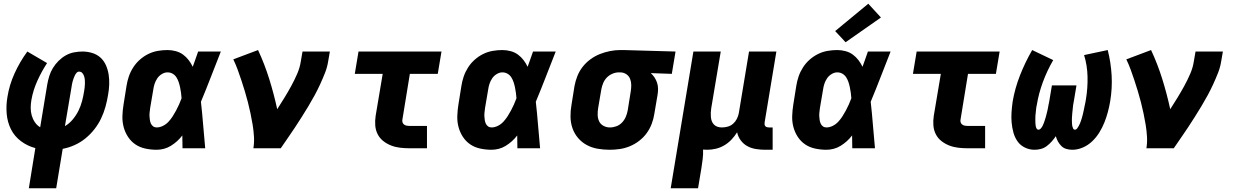

<svg xmlns="http://www.w3.org/2000/svg" viewBox="-20 -797 6640 1032"><path d="M135 215 170 -1Q128 -12 93 -38Q58 -64 39 -102Q20 -140 16 -185Q12 -230 20 -276Q30 -340 58 -402Q86 -464 127 -520L233 -458Q203 -412 180.5 -362Q158 -312 149 -261Q145 -239 145 -217.5Q145 -196 150.5 -176.5Q156 -157 167.5 -140Q179 -123 196 -113L234 -343Q238 -366 245 -388.5Q252 -411 264.5 -431.5Q277 -452 294.5 -469.5Q312 -487 333 -499Q354 -511 377.5 -515.5Q401 -520 423 -520Q451 -520 476.5 -512Q502 -504 520.5 -487Q539 -470 549.5 -446Q560 -422 564 -396Q568 -370 567 -342.5Q566 -315 561 -288Q556 -256 547 -223.5Q538 -191 523.5 -160.5Q509 -130 487.5 -102.5Q466 -75 439 -53Q412 -31 380.5 -17Q349 -3 317 3L282 215ZM329 -119Q353 -133 371.5 -155.5Q390 -178 402 -202.5Q414 -227 421 -253.5Q428 -280 432 -306Q434 -316 435 -326.5Q436 -337 436.5 -347.5Q437 -358 436 -368Q435 -378 432 -387.5Q429 -397 422.5 -404.5Q416 -412 405 -412Q397 -412 391 -405Q385 -398 381.5 -390Q378 -382 375 -374Q372 -366 370 -358Q368 -350 366.5 -342Q365 -334 364 -326Z M822 8Q791 8 761 1.5Q731 -5 707.5 -21Q684 -37 668 -61.5Q652 -86 644.5 -114.5Q637 -143 638 -173.5Q639 -204 644 -235L660 -335Q664 -361 672.5 -386Q681 -411 696 -434.5Q711 -458 732 -476.5Q753 -495 777.5 -507Q802 -519 828.5 -523.5Q855 -528 880 -528Q903 -528 925 -522Q947 -516 964 -503.5Q981 -491 994 -474Q1007 -457 1016 -438Q1023 -458 1030.5 -478.5Q1038 -499 1045 -520H1167Q1140 -452 1114 -384.5Q1088 -317 1060 -250Q1067 -188 1072 -125Q1077 -62 1083 0H961Q961 -17 960.5 -34Q960 -51 960 -69Q947 -52 931.5 -38Q916 -24 898 -13Q880 -2 860.5 3Q841 8 822 8ZM822 -112Q839 -112 856 -120.5Q873 -129 885.5 -142.5Q898 -156 908 -171.5Q918 -187 926.5 -203Q935 -219 942.5 -235.5Q950 -252 956 -269Q955 -284 953 -298.5Q951 -313 948 -327.5Q945 -342 940.5 -355.5Q936 -369 928.5 -381Q921 -393 908.5 -400.5Q896 -408 880 -408Q865 -408 850 -399Q835 -390 825.5 -376Q816 -362 811 -346.5Q806 -331 804 -316L787 -216Q786 -205 784.5 -194.5Q783 -184 783.5 -173.5Q784 -163 785.5 -152.5Q787 -142 791 -133Q795 -124 803 -118Q811 -112 822 -112Z M1342 0Q1347 -32 1345 -64Q1343 -96 1338 -126.5Q1333 -157 1326.5 -187.5Q1320 -218 1312.5 -247.5Q1305 -277 1296 -306.5Q1287 -336 1277.5 -365Q1268 -394 1257.5 -422.5Q1247 -451 1234 -478L1367 -528Q1402 -453 1427 -373Q1452 -293 1470 -210Q1490 -241 1509 -272Q1528 -303 1545.5 -335Q1563 -367 1577.5 -400.5Q1592 -434 1597 -468L1606 -520H1753L1744 -468Q1739 -436 1727 -405.5Q1715 -375 1701 -344.5Q1687 -314 1671 -284.5Q1655 -255 1637.5 -226Q1620 -197 1602 -168.5Q1584 -140 1565.5 -112Q1547 -84 1527.5 -56Q1508 -28 1489 0Z M2182 0Q2156 0 2130.5 -3Q2105 -6 2082 -15Q2059 -24 2040 -39Q2021 -54 2010 -75.5Q1999 -97 1997 -122.5Q1995 -148 1999 -174L2037 -400H1887L1907 -520H2353L2333 -400H2183L2143 -155Q2141 -147 2143.5 -139.5Q2146 -132 2152 -127.5Q2158 -123 2166 -121.5Q2174 -120 2182 -120H2275V0Z M2622 8Q2591 8 2561 1.5Q2531 -5 2507.5 -21Q2484 -37 2468 -61.5Q2452 -86 2444.5 -114.5Q2437 -143 2438 -173.5Q2439 -204 2444 -235L2460 -335Q2464 -361 2472.5 -386Q2481 -411 2496 -434.5Q2511 -458 2532 -476.5Q2553 -495 2577.5 -507Q2602 -519 2628.5 -523.5Q2655 -528 2680 -528Q2703 -528 2725 -522Q2747 -516 2764 -503.5Q2781 -491 2794 -474Q2807 -457 2816 -438Q2823 -458 2830.5 -478.5Q2838 -499 2845 -520H2967Q2940 -452 2914 -384.5Q2888 -317 2860 -250Q2867 -188 2872 -125Q2877 -62 2883 0H2761Q2761 -17 2760.5 -34Q2760 -51 2760 -69Q2747 -52 2731.5 -38Q2716 -24 2698 -13Q2680 -2 2660.5 3Q2641 8 2622 8ZM2622 -112Q2639 -112 2656 -120.5Q2673 -129 2685.5 -142.5Q2698 -156 2708 -171.5Q2718 -187 2726.5 -203Q2735 -219 2742.5 -235.5Q2750 -252 2756 -269Q2755 -284 2753 -298.5Q2751 -313 2748 -327.5Q2745 -342 2740.5 -355.5Q2736 -369 2728.5 -381Q2721 -393 2708.5 -400.5Q2696 -408 2680 -408Q2665 -408 2650 -399Q2635 -390 2625.5 -376Q2616 -362 2611 -346.5Q2606 -331 2604 -316L2587 -216Q2586 -205 2584.5 -194.5Q2583 -184 2583.5 -173.5Q2584 -163 2585.5 -152.5Q2587 -142 2591 -133Q2595 -124 2603 -118Q2611 -112 2622 -112Z M3257 8Q3224 8 3192.5 2.5Q3161 -3 3134 -17.5Q3107 -32 3087 -55.5Q3067 -79 3057 -108Q3047 -137 3046.5 -169.5Q3046 -202 3052 -235L3068 -335Q3073 -362 3083.5 -388.5Q3094 -415 3112 -438Q3130 -461 3154 -478.5Q3178 -496 3204.5 -506.5Q3231 -517 3259 -522.5Q3287 -528 3314 -528Q3318 -528 3322.5 -528Q3327 -528 3331 -528L3611 -520L3591 -400L3478 -404Q3490 -393 3498.5 -380Q3507 -367 3512 -351.5Q3517 -336 3517 -319Q3517 -302 3514 -285L3497 -185Q3493 -158 3483 -131.5Q3473 -105 3456 -81.5Q3439 -58 3415.5 -40Q3392 -22 3365.5 -11Q3339 0 3311.5 4Q3284 8 3257 8ZM3258 -112Q3276 -112 3293.5 -118.5Q3311 -125 3324 -139Q3337 -153 3344 -170Q3351 -187 3354 -204L3370 -304Q3373 -322 3373 -339.5Q3373 -357 3367 -372.5Q3361 -388 3347.5 -397.5Q3334 -407 3316 -408H3311Q3310 -408 3308.5 -408Q3307 -408 3306 -408Q3289 -408 3271.5 -400.5Q3254 -393 3241.5 -380Q3229 -367 3222 -350Q3215 -333 3212 -316L3195 -216Q3192 -197 3192.5 -178.5Q3193 -160 3200.5 -144.5Q3208 -129 3224 -120.5Q3240 -112 3258 -112Z M3585 215 3707 -520H3854L3803 -216Q3801 -204 3800.5 -192Q3800 -180 3801 -168Q3802 -156 3806 -145.5Q3810 -135 3818 -127Q3826 -119 3837 -115.5Q3848 -112 3860 -112Q3876 -112 3892 -116.5Q3908 -121 3920.5 -132Q3933 -143 3940.5 -158Q3948 -173 3951 -188L4006 -520H4153L4090 -140Q4089 -134 4089.5 -128.5Q4090 -123 4093.5 -119Q4097 -115 4102 -113.5Q4107 -112 4113 -112H4133V8H4093Q4068 8 4043 4Q4018 0 3997 -11.5Q3976 -23 3961.5 -42.5Q3947 -62 3942 -86Q3929 -65 3911.5 -46.5Q3894 -28 3872.5 -15.5Q3851 -3 3827.5 2.5Q3804 8 3781 8Q3775 8 3770 7.5Q3765 7 3759 7Q3760 32 3757 57Q3754 82 3750 107L3732 215Z M4422 8Q4391 8 4361 1.5Q4331 -5 4307.5 -21Q4284 -37 4268 -61.5Q4252 -86 4244.5 -114.5Q4237 -143 4238 -173.5Q4239 -204 4244 -235L4260 -335Q4264 -361 4272.5 -386Q4281 -411 4296 -434.5Q4311 -458 4332 -476.5Q4353 -495 4377.5 -507Q4402 -519 4428.5 -523.5Q4455 -528 4480 -528Q4503 -528 4525 -522Q4547 -516 4564 -503.5Q4581 -491 4594 -474Q4607 -457 4616 -438Q4623 -458 4630.5 -478.5Q4638 -499 4645 -520H4767Q4740 -452 4714 -384.5Q4688 -317 4660 -250Q4667 -188 4672 -125Q4677 -62 4683 0H4561Q4561 -17 4560.5 -34Q4560 -51 4560 -69Q4547 -52 4531.5 -38Q4516 -24 4498 -13Q4480 -2 4460.5 3Q4441 8 4422 8ZM4422 -112Q4439 -112 4456 -120.5Q4473 -129 4485.5 -142.5Q4498 -156 4508 -171.5Q4518 -187 4526.5 -203Q4535 -219 4542.5 -235.5Q4550 -252 4556 -269Q4555 -284 4553 -298.5Q4551 -313 4548 -327.5Q4545 -342 4540.5 -355.5Q4536 -369 4528.5 -381Q4521 -393 4508.5 -400.5Q4496 -408 4480 -408Q4465 -408 4450 -399Q4435 -390 4425.5 -376Q4416 -362 4411 -346.5Q4406 -331 4404 -316L4387 -216Q4386 -205 4384.5 -194.5Q4383 -184 4383.5 -173.5Q4384 -163 4385.5 -152.5Q4387 -142 4391 -133Q4395 -124 4403 -118Q4411 -112 4422 -112ZM4525 -570 4469 -630 4647 -777 4715 -703Z M5182 0Q5156 0 5130.5 -3Q5105 -6 5082 -15Q5059 -24 5040 -39Q5021 -54 5010 -75.5Q4999 -97 4997 -122.5Q4995 -148 4999 -174L5037 -400H4887L4907 -520H5353L5333 -400H5183L5143 -155Q5141 -147 5143.5 -139.5Q5146 -132 5152 -127.5Q5158 -123 5166 -121.5Q5174 -120 5182 -120H5275V0Z M5744 8Q5727 8 5711.5 3.5Q5696 -1 5685 -12Q5674 -23 5666.5 -36.5Q5659 -50 5655 -65Q5645 -50 5633 -36.5Q5621 -23 5606.5 -12Q5592 -1 5575 3.5Q5558 8 5541 8Q5513 8 5488.5 -4Q5464 -16 5449 -37.5Q5434 -59 5427 -85Q5420 -111 5417.5 -138.5Q5415 -166 5417 -194Q5419 -222 5423 -251Q5435 -322 5462.5 -392Q5490 -462 5528 -528L5641 -474Q5608 -417 5585.5 -356Q5563 -295 5553 -234Q5551 -226 5550 -219Q5549 -212 5548.5 -205Q5548 -198 5547 -190.5Q5546 -183 5545.5 -176Q5545 -169 5545 -162Q5545 -155 5545 -147.5Q5545 -140 5545.5 -133Q5546 -126 5547 -119.5Q5548 -113 5551.5 -106.5Q5555 -100 5562 -100Q5569 -100 5574.5 -106.5Q5580 -113 5583.5 -119.5Q5587 -126 5589.5 -133Q5592 -140 5594.5 -147Q5597 -154 5599 -161Q5601 -168 5603 -175Q5605 -182 5606.5 -189Q5608 -196 5610 -203Q5612 -210 5613 -217.5Q5614 -225 5615.5 -232Q5617 -239 5618.5 -246Q5620 -253 5621 -260L5634 -338H5766L5753 -260Q5752 -253 5750.5 -246Q5749 -239 5748 -232Q5747 -225 5746.5 -217.5Q5746 -210 5745 -203Q5744 -196 5743.5 -189Q5743 -182 5742.5 -175Q5742 -168 5741.5 -161Q5741 -154 5741.5 -147Q5742 -140 5742 -133Q5742 -126 5743.5 -119.5Q5745 -113 5748 -106.5Q5751 -100 5758 -100Q5765 -100 5770 -107Q5775 -114 5778.5 -120.5Q5782 -127 5785 -134Q5788 -141 5790.5 -148.5Q5793 -156 5795 -163Q5797 -170 5799 -177.5Q5801 -185 5802.5 -192Q5804 -199 5805.5 -206Q5807 -213 5808.5 -220.5Q5810 -228 5811.5 -235Q5813 -242 5814.5 -249.5Q5816 -257 5817 -264Q5827 -325 5825.5 -385.5Q5824 -446 5807 -501L5934 -528Q5951 -462 5955 -392Q5959 -322 5947 -251Q5942 -222 5934.5 -194Q5927 -166 5916 -138.5Q5905 -111 5889 -85Q5873 -59 5850.5 -37.5Q5828 -16 5800 -4Q5772 8 5744 8Z M6142 0Q6147 -32 6145 -64Q6143 -96 6138 -126.5Q6133 -157 6126.5 -187.5Q6120 -218 6112.5 -247.5Q6105 -277 6096 -306.5Q6087 -336 6077.5 -365Q6068 -394 6057.5 -422.5Q6047 -451 6034 -478L6167 -528Q6202 -453 6227 -373Q6252 -293 6270 -210Q6290 -241 6309 -272Q6328 -303 6345.5 -335Q6363 -367 6377.5 -400.5Q6392 -434 6397 -468L6406 -520H6553L6544 -468Q6539 -436 6527 -405.5Q6515 -375 6501 -344.5Q6487 -314 6471 -284.5Q6455 -255 6437.5 -226Q6420 -197 6402 -168.5Q6384 -140 6365.5 -112Q6347 -84 6327.5 -56Q6308 -28 6289 0Z"/></svg>

Font: Iosevka SS04 Hv Ex Obl
Style: Regular
Weight: 900
Width: 7
Italic angle: -9°
Monospace: yes
Designer: Belleve Invis
Foundry: Belleve Invis
Version: Version 19.0.0; ttfautohint (v1.8.4)